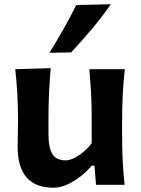

<svg xmlns="http://www.w3.org/2000/svg" viewBox="-20 -875 669 909"><path d="M232.9 13.7Q63.5 13.7 63.5 -181.2Q63.5 -216.8 64.5 -243.9Q65.4 -271 65.4 -299.3Q65.4 -374.5 62 -431.4Q58.6 -488.3 52.2 -547.4L220.2 -552.2Q214.8 -493.2 212.2 -436.3Q209.5 -379.4 209.5 -316.9V-238.3Q209.5 -176.8 227.5 -146.2Q245.6 -115.7 292 -115.7Q308.6 -115.7 330.8 -126.7Q353 -137.7 375.5 -156.2Q397.9 -174.8 414.1 -196.8V-316.9Q414.1 -379.4 411.1 -433.8Q408.2 -488.3 402.8 -547.4H570.8Q564.5 -488.3 561.3 -431.4Q558.1 -374.5 558.1 -299.3V-238.3Q558.1 -170.4 560.8 -115Q563.5 -59.6 569.8 0H434.6L427.2 -90.8H414.1Q392.1 -64.5 362.1 -40.5Q332 -16.6 298.6 -1.5Q265.1 13.7 232.9 13.7ZM213.9 -625Q249 -681.6 281 -738Q313 -794.4 340.8 -851.1L504.9 -855Q463.9 -795.9 416 -739Q368.2 -682.1 316.9 -627Z"/></svg>

Font: Pinar DS4-SemiBold
Style: Regular
Weight: 600
Designer: Amin Abedi
Version: Version 2.000